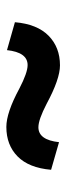

<svg xmlns="http://www.w3.org/2000/svg" viewBox="178 -689 209 605"><g transform="rotate(-90 282.5 -386.5)"><path d="M184 -370Q144 -370 137 -305L50 -330Q56 -400 92 -435.5Q128 -471 185 -471Q230 -471 306 -430Q356 -404 380 -404Q420 -404 427 -469L515 -444Q509 -374 472.5 -338Q436 -302 379 -302Q336 -302 258 -344Q208 -370 184 -370Z"/></g></svg>

Font: Montreal
Style: Regular
Weight: 400
Designer: Julieta Ulanovsky, usr_local_share
Foundry: Julieta Ulanovsky, usr_local_share
Version: Version 2.001